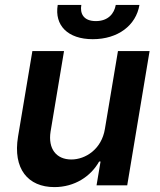

<svg xmlns="http://www.w3.org/2000/svg" viewBox="-20 -753 648 780"><path d="M450.3 -733C444.2 -698.2 419.7 -667.3 369.3 -667.3C318.5 -667.3 304.3 -698.9 310.4 -733H214.5C200.6 -649.9 255.3 -593.8 356.9 -593.8C459.2 -593.8 532.7 -649.9 546.5 -733ZM406.2 -229.4C392.8 -146.3 326.7 -105.1 269.9 -105.1C208.5 -105.1 174.7 -148.8 185.4 -218L240.1 -545.5H111.5L53.3 -198.2C31.6 -67.1 93.8 7.1 201 7.1C282.7 7.1 348.7 -35.9 382.8 -96.9H388.5L372.2 0H496.8L587.7 -545.5H459.2Z"/></svg>

Font: TID UI Semi Bold
Style: Italic
Weight: 600
Italic angle: -9.39999°
Designer: The TID Project Authors
Foundry: Bakken & Bæck
Version: Version 1.001;hotconv 1.0.109;makeotfexe 2.5.65596